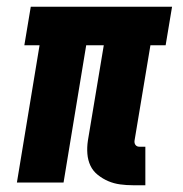

<svg xmlns="http://www.w3.org/2000/svg" viewBox="-20 -540 540 568"><path d="M373 8Q354 8 335.5 5.5Q317 3 300.5 -4Q284 -11 269.5 -22.5Q255 -34 247.5 -50Q240 -66 238.5 -85Q237 -104 240 -124L287 -406H235L168 0H30L97 -406H52L71 -520H489L470 -406H425L378 -124Q377 -116 381 -111Q385 -106 392 -106H410V8Z"/></svg>

Font: Iosevka Curly Heavy
Style: Italic
Weight: 900
Italic angle: -9°
Monospace: yes
Designer: Belleve Invis
Foundry: Belleve Invis
Version: Version 22.1.2; ttfautohint (v1.8.4)